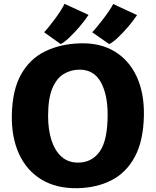

<svg xmlns="http://www.w3.org/2000/svg" viewBox="-20 -978 816 1006"><path d="M386 8Q276 10 198.2 -36.8Q120.5 -83.5 80.2 -170.2Q40 -257 42 -375Q44.5 -507 90.8 -588.8Q137 -670.5 217 -709.2Q297 -748 400 -751Q505.5 -754 581 -708.2Q656.5 -662.5 696.2 -576.5Q736 -490.5 734 -373Q731.5 -241 687 -157.5Q642.5 -74 565 -34Q487.5 6 386 8ZM389 -126Q461 -126 502.5 -184.2Q544 -242.5 544 -378Q544 -483 508 -548Q472 -613 397 -613Q351.5 -613 314 -590.5Q276.5 -568 254.2 -515Q232 -462 232 -370Q232 -299 249.5 -244Q267 -189 301.8 -157.5Q336.5 -126 389 -126ZM298 -747 211 -809Q218.5 -816 233.5 -834.5Q248.5 -853 265.8 -876Q283 -899 297.2 -921.2Q311.5 -943.5 318 -958L444 -900Q424 -869.5 395.8 -836.8Q367.5 -804 340.8 -779Q314 -754 298 -747ZM552 -747 463 -809Q470.5 -816 485.8 -834.5Q501 -853 518.8 -876Q536.5 -899 551.5 -921Q566.5 -943 573 -957L698 -899Q679 -870 651 -837.2Q623 -804.5 595.8 -779.2Q568.5 -754 552 -747Z"/></svg>

Font: Merriweather Sans Black
Style: Regular
Weight: 900
Designer: Eben Sorkin
Foundry: Eben Sorkin
Version: Version 1.008; ttfautohint (v1.7.19-72a1) -l 8 -r 50 -G 200 